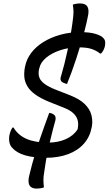

<svg xmlns="http://www.w3.org/2000/svg" viewBox="-20 -908 640 1123"><path d="M247 15Q177 15 127 0.5Q77 -14 51 -44Q40 -55 35.5 -74Q31 -93 35 -117Q38 -131 42.5 -142Q47 -153 53 -162H59Q86 -117 135.5 -95.5Q185 -74 263 -74Q320 -74 365.5 -94.5Q411 -115 434 -152L435 -158Q440 -186 433.5 -207.5Q427 -229 407.5 -247Q388 -265 351 -279L268 -312Q217 -333 186 -355.5Q155 -378 140 -403.5Q125 -429 122.5 -455.5Q120 -482 125 -511L127 -520Q135 -562 162.5 -598.5Q190 -635 233.5 -662Q277 -689 332 -704.5Q387 -720 451 -720Q505 -720 538 -710Q571 -700 583 -687Q594 -676 595 -664Q596 -652 594 -640Q592 -629 586 -616.5Q580 -604 571 -595H565Q544 -612 516 -621.5Q488 -631 440 -631Q383 -631 333 -614.5Q283 -598 250 -570.5Q217 -543 210 -509L208 -502Q203 -475 210 -455Q217 -435 240.5 -417.5Q264 -400 307 -383L389 -351Q445 -329 474.5 -300.5Q504 -272 513.5 -239Q523 -206 518 -172L516 -162Q506 -108 471 -68Q436 -28 379 -6.5Q322 15 247 15ZM372 -417Q367 -418 360.5 -420Q354 -422 349 -425Q339 -429 335.5 -438.5Q332 -448 336 -459Q346 -492 356 -531.5Q366 -571 375 -613Q384 -655 391.5 -696.5Q399 -738 404 -776Q407 -797 408.5 -812.5Q410 -828 410 -839.5Q410 -851 408.5 -861Q407 -871 406 -881Q412 -883 418.5 -884.5Q425 -886 432.5 -887Q440 -888 448 -888Q481 -888 492 -868Q503 -848 493 -807Q486 -772 475.5 -731.5Q465 -691 452.5 -649.5Q440 -608 426.5 -566.5Q413 -525 399 -487Q385 -449 372 -417ZM268 -248Q274 -247 279.5 -245.5Q285 -244 291 -240Q301 -235 304 -225.5Q307 -216 304 -204Q298 -182 290.5 -154.5Q283 -127 276 -96Q269 -65 261.5 -32Q254 1 248.5 33.5Q243 66 239 96Q236 111 235 124Q234 137 234 148Q234 159 235 168.5Q236 178 237 188Q232 190 225.5 191.5Q219 193 211 194Q203 195 195 195Q174 195 162 186.5Q150 178 147.5 160Q145 142 152 115Q159 86 168 52Q177 18 188.5 -19.5Q200 -57 213.5 -95.5Q227 -134 240.5 -172.5Q254 -211 268 -248Z"/></svg>

Font: Rec Mono Duotone
Style: Italic
Weight: 400
Italic angle: -10°
Monospace: yes
Version: Version 1.085; ttfautohint (v1.8.4.7-5d5b)